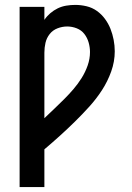

<svg xmlns="http://www.w3.org/2000/svg" viewBox="-20 -763 540 783"><path d="M60 0V-735H161V-682Q171 -697 185 -709Q199 -721 215.5 -729Q232 -737 250.5 -740Q269 -743 287 -743Q310 -743 333 -737.5Q356 -732 375 -718.5Q394 -705 408 -686Q422 -667 430.5 -645.5Q439 -624 443.5 -600.5Q448 -577 448 -554Q448 -512 433.5 -471.5Q419 -431 396 -395.5Q373 -360 344.5 -328.5Q316 -297 286 -267.5Q256 -238 224.5 -209.5Q193 -181 161 -154V0ZM161 -281Q181 -300 201.5 -319.5Q222 -339 242 -359Q262 -379 280 -400Q298 -421 313 -445Q328 -469 337.5 -496Q347 -523 347 -551Q347 -570 341.5 -589.5Q336 -609 324 -624.5Q312 -640 293 -647.5Q274 -655 254 -655Q234 -655 214.5 -647.5Q195 -640 182.5 -624Q170 -608 165.5 -588.5Q161 -569 161 -548Z"/></svg>

Font: Iosevka Term Semibold
Style: Regular
Weight: 600
Monospace: yes
Designer: Belleve Invis
Foundry: Belleve Invis
Version: Version 31.4.0